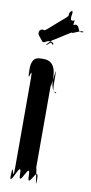

<svg xmlns="http://www.w3.org/2000/svg" viewBox="-120 -1244 584 1231"><g transform="rotate(10 172.5 -629.0)"><path d="M87 -974C71 -996 48 -1011 62 -1034C86 -1056 37 -1016 62 -1038C98 -1058 75 -1025 112 -1056C136 -1078 183 -1118 208 -1140C248 -1174 213 -1158 239 -1194C263 -1216 217 -1171 242 -1193C265 -1201 226 -1128 262 -1134C286 -1156 254 -1090 279 -1112C317 -1116 298 -1056 338 -1074C362 -1096 313 -1049 338 -1071C346 -1095 262 -1047 268 -1057C292 -1079 132 -970 157 -992C157 -992 102 -943 124 -953C148 -975 147 -975 158 -961C171 -958 164 -983 126 -978C97 -961 94 -964 87 -974ZM120 -860C80 -860 40 -865 40 -770C40 -666 42 -876 42 -772C42 -658 60 -837 60 -715V-145C60 -23 42 -202 42 -88C42 16 40 -194 40 -90C40 5 98 -214 98 -108C98 -4 155 -212 155 -108C155 -2 212 -204 212 -90C212 14 211 -192 211 -88C211 9 193 -231 193 -145V-715C193 -629 211 -869 211 -772C211 -668 212 -663 234 -663C246 -653 200 -646 200 -752C200 -856 141 -860 120 -860Z"/></g></svg>

Font: Hussar Przerywany
Style: Regular
Weight: 400
Foundry: Cannot Into Space Fonts
Version: Version 0.982